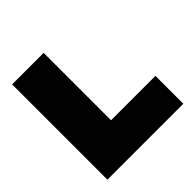

<svg xmlns="http://www.w3.org/2000/svg" viewBox="-184 -853 1003 1003"><g transform="rotate(-45 317.0 -352.0)"><path d="M283 -206H611V0H50V-704H283Z"/></g></svg>

Font: Prodigy Sans Black
Style: Regular
Weight: 900
Designer: Wei Huang
Foundry: Wei Huang
Version: Version 1.003; ttfautohint (v1.8.3)